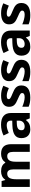

<svg xmlns="http://www.w3.org/2000/svg" viewBox="1537 -2134 607 3721"><g transform="rotate(-90 1840.5 -273.5)"><path d="M719 -556C656 -556 591 -532 558 -476H545C515 -531 459 -556 379 -556C316 -556 253 -532 220 -476H212L192 -546H78V0H227V-257C227 -373 253 -437 336 -437C392 -437 418 -397 418 -319V0H567V-274C567 -379 597 -437 676 -437C732 -437 758 -397 758 -319V0H907V-356C907 -496 843 -556 719 -556Z M1284 -557C1207 -557 1133 -538 1075 -508L1124 -407C1175 -430 1225 -447 1278 -447C1331 -447 1363 -421 1363 -364V-340L1268 -337C1105 -331 1024 -279 1024 -163C1024 -45 1096 10 1193 10C1284 10 1327 -15 1374 -74H1378L1407 0H1511V-364C1511 -494 1430 -557 1284 -557ZM1305 -251 1363 -253V-208C1363 -138 1313 -99 1249 -99C1206 -99 1177 -116 1177 -162C1177 -214 1209 -248 1305 -251Z M2045 -162C2045 -259 1986 -294 1893 -332C1797 -371 1779 -384 1779 -410C1779 -434 1801 -446 1845 -446C1894 -446 1940 -429 1994 -406L2039 -513C1974 -543 1915 -556 1847 -556C1716 -556 1631 -505 1631 -404C1631 -311 1677 -275 1780 -232C1886 -187 1898 -173 1898 -146C1898 -118 1875 -99 1817 -99C1765 -99 1691 -118 1632 -145V-22C1687 1 1736 10 1812 10C1966 10 2045 -51 2045 -162Z M2542 -162C2542 -259 2483 -294 2390 -332C2294 -371 2276 -384 2276 -410C2276 -434 2298 -446 2342 -446C2391 -446 2437 -429 2491 -406L2536 -513C2471 -543 2412 -556 2344 -556C2213 -556 2128 -505 2128 -404C2128 -311 2174 -275 2277 -232C2383 -187 2395 -173 2395 -146C2395 -118 2372 -99 2314 -99C2262 -99 2188 -118 2129 -145V-22C2184 1 2233 10 2309 10C2463 10 2542 -51 2542 -162Z M2882 -557C2805 -557 2731 -538 2673 -508L2722 -407C2773 -430 2823 -447 2876 -447C2929 -447 2961 -421 2961 -364V-340L2866 -337C2703 -331 2622 -279 2622 -163C2622 -45 2694 10 2791 10C2882 10 2925 -15 2972 -74H2976L3005 0H3109V-364C3109 -494 3028 -557 2882 -557ZM2903 -251 2961 -253V-208C2961 -138 2911 -99 2847 -99C2804 -99 2775 -116 2775 -162C2775 -214 2807 -248 2903 -251Z M3643 -162C3643 -259 3584 -294 3491 -332C3395 -371 3377 -384 3377 -410C3377 -434 3399 -446 3443 -446C3492 -446 3538 -429 3592 -406L3637 -513C3572 -543 3513 -556 3445 -556C3314 -556 3229 -505 3229 -404C3229 -311 3275 -275 3378 -232C3484 -187 3496 -173 3496 -146C3496 -118 3473 -99 3415 -99C3363 -99 3289 -118 3230 -145V-22C3285 1 3334 10 3410 10C3564 10 3643 -51 3643 -162Z"/></g></svg>

Font: Noto Traditional Nushu
Style: Bold
Weight: 700
Designer: LIU Zhao
Foundry: LiuZhao Studio
Version: Version 2.003